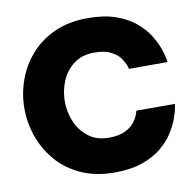

<svg xmlns="http://www.w3.org/2000/svg" viewBox="-83 -835 949 931"><g transform="rotate(-10 391.5 -370.0)"><path d="M408 10Q314 10 243 -22.5Q172 -55 125 -109.5Q78 -164 54 -232Q30 -300 30 -371Q30 -442 54 -509.5Q78 -577 125 -631Q172 -685 243 -717.5Q314 -750 408 -750Q488 -750 545 -730Q602 -710 640 -678.5Q678 -647 700.5 -611.5Q723 -576 734.5 -544.5Q746 -513 749.5 -493Q753 -473 753 -473H563Q563 -473 558 -489Q553 -505 538 -526.5Q523 -548 492 -564Q461 -580 410 -580Q350 -580 309.5 -549.5Q269 -519 249 -471Q229 -423 229 -371Q229 -319 249 -271Q269 -223 309.5 -192Q350 -161 410 -161Q461 -161 492 -177Q523 -193 538 -214Q553 -235 558 -251Q563 -267 563 -267H753Q753 -267 749.5 -247Q746 -227 734.5 -195.5Q723 -164 700.5 -128.5Q678 -93 640 -61.5Q602 -30 545 -10Q488 10 408 10Z"/></g></svg>

Font: Be Vietnam Pro Black
Style: Regular
Weight: 900
Designer: Lam Bao, Tony Le, Vietanh Nguyen
Foundry: Yellow Type Foundry
Version: Version 1.002; ttfautohint (v1.8.3)